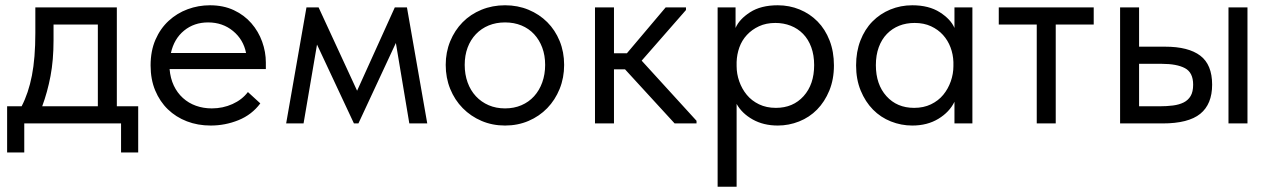

<svg xmlns="http://www.w3.org/2000/svg" viewBox="-20 -468 4825 728"><path d="M7 -65H62Q88 -115 101 -181.5Q114 -248 114 -343V-440H423V-65H504V110H439V0H72V110H7ZM183 -315Q183 -240 171.5 -179.5Q160 -119 140 -65H351V-375H183Z M779 8Q730 8 688.5 -8Q647 -24 616.5 -53.5Q586 -83 568.5 -125Q551 -167 551 -220Q551 -275 569.5 -317.5Q588 -360 619.5 -389Q651 -418 691.5 -433Q732 -448 776 -448Q827 -448 866.5 -429.5Q906 -411 933 -380Q960 -349 974 -310Q988 -271 988 -231V-206H623Q626 -171 639 -143.5Q652 -116 673.5 -96.5Q695 -77 723 -67Q751 -57 783 -57Q825 -57 861.5 -73.5Q898 -90 920 -119L967 -76Q935 -33 884.5 -12.5Q834 8 779 8ZM769 -383Q716 -383 678 -352Q640 -321 628 -267H913Q903 -318 863.5 -350.5Q824 -383 769 -383Z M1142 -440H1188L1334 -124L1477 -440H1523L1600 0H1532L1481 -305L1339 0H1322L1182 -299L1131 0H1065Z M1895 8Q1847 8 1806 -9.5Q1765 -27 1734.5 -58Q1704 -89 1687 -131Q1670 -173 1670 -222Q1670 -270 1687 -311.5Q1704 -353 1734 -383.5Q1764 -414 1805.5 -431Q1847 -448 1895 -448Q1943 -448 1984 -431Q2025 -414 2055 -384Q2085 -354 2102 -312.5Q2119 -271 2119 -222Q2119 -173 2102 -131Q2085 -89 2055 -58Q2025 -27 1984 -9.5Q1943 8 1895 8ZM1895 -57Q1929 -57 1957 -69Q1985 -81 2005 -103Q2025 -125 2036 -155.5Q2047 -186 2047 -222Q2047 -258 2036 -287.5Q2025 -317 2005 -338.5Q1985 -360 1957 -371.5Q1929 -383 1895 -383Q1861 -383 1833 -371.5Q1805 -360 1784.5 -338.5Q1764 -317 1753 -287.5Q1742 -258 1742 -222Q1742 -186 1753 -155.5Q1764 -125 1784.5 -103Q1805 -81 1833 -69Q1861 -57 1895 -57Z M2236 -440H2308V-266H2357L2504 -440H2581V-430L2413 -238L2621 -10V0H2538L2350 -205H2308V0H2236Z M2701 240V-440H2769V-362Q2783 -395 2824 -421.5Q2865 -448 2929 -448Q2973 -448 3012 -432Q3051 -416 3080 -386.5Q3109 -357 3125.5 -314.5Q3142 -272 3142 -220Q3142 -167 3124.5 -124.5Q3107 -82 3078 -52.5Q3049 -23 3010 -7.5Q2971 8 2929 8Q2875 8 2834 -15Q2793 -38 2773 -74V240ZM2920 -381Q2885 -381 2858 -368.5Q2831 -356 2812 -335.5Q2793 -315 2783.5 -288.5Q2774 -262 2773 -233V-217Q2773 -188 2783 -159.5Q2793 -131 2811.5 -108.5Q2830 -86 2858 -72.5Q2886 -59 2922 -59Q2987 -59 3027 -103.5Q3067 -148 3067 -221Q3067 -259 3056 -289Q3045 -319 3025 -339.5Q3005 -360 2978 -370.5Q2951 -381 2920 -381Z M3439 8Q3397 8 3358 -7.5Q3319 -23 3290 -52.5Q3261 -82 3243.5 -124.5Q3226 -167 3226 -220Q3226 -272 3242.5 -314.5Q3259 -357 3288 -386.5Q3317 -416 3356 -432Q3395 -448 3439 -448Q3502 -448 3543.5 -421.5Q3585 -395 3599 -362V-440H3667V0H3599V-82Q3580 -43 3538 -17.5Q3496 8 3439 8ZM3446 -59Q3482 -59 3510 -72.5Q3538 -86 3556.5 -108.5Q3575 -131 3585 -159.5Q3595 -188 3595 -217V-233Q3594 -262 3584 -288.5Q3574 -315 3555.5 -335.5Q3537 -356 3510 -368.5Q3483 -381 3448 -381Q3416 -381 3389.5 -370.5Q3363 -360 3343 -339.5Q3323 -319 3312 -289Q3301 -259 3301 -221Q3301 -148 3341 -103.5Q3381 -59 3446 -59Z M3911 -375H3767V-440H4127V-375H3983V0H3911Z M4398 -291Q4486 -291 4531 -257Q4576 -223 4576 -147Q4576 -73 4531 -36.5Q4486 0 4388 0H4227V-440H4299V-291ZM4638 -440H4710V0H4638ZM4377 -65Q4404 -65 4427.5 -68Q4451 -71 4468 -79.5Q4485 -88 4494.5 -104Q4504 -120 4504 -147Q4504 -193 4473 -209.5Q4442 -226 4385 -226H4299V-65Z"/></svg>

Font: Tilda Sans
Style: Regular
Weight: 400
Designer: ParaType Ltd
Foundry: ParaType Ltd
Version: Version 1.009